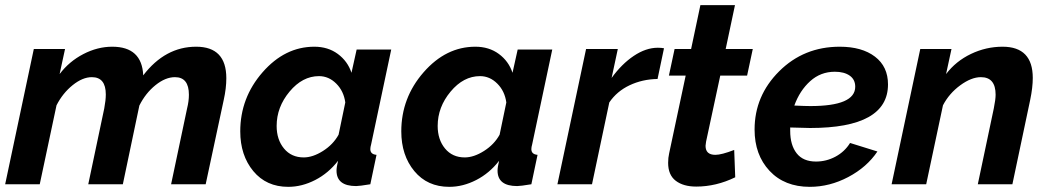

<svg xmlns="http://www.w3.org/2000/svg" viewBox="-24 -714 4061 744"><path d="M107 -524H228L207 -427Q244 -476 299 -504.5Q354 -533 411 -533Q526 -533 531 -422Q616 -533 736 -533Q853 -533 853 -411Q853 -372 843 -327L773 0H639L701 -294Q708 -322 708 -347Q708 -415 654 -415Q617 -415 578.5 -384Q540 -353 516 -305L452 0H318L380 -294Q386 -326 386 -348Q386 -415 332 -415Q296 -415 257.5 -384Q219 -353 195 -306L130 0H-4Z M907 -205Q907 -335 993.5 -434Q1080 -533 1194 -533Q1247 -533 1285 -505Q1323 -477 1338 -432L1358 -522H1492L1414 -154Q1411 -144 1411 -136Q1411 -116 1435 -114L1411 0Q1369 7 1356 7Q1280 7 1280 -53Q1280 -66 1286 -91Q1249 -43 1197.5 -16.5Q1146 10 1093 10Q1008 10 957.5 -51Q907 -112 907 -205ZM1288 -192 1314 -317Q1308 -361 1279 -390Q1250 -419 1212 -419Q1148 -419 1098 -359Q1048 -299 1048 -226Q1048 -173 1076.5 -138.5Q1105 -104 1153 -104Q1188 -104 1227.5 -129Q1267 -154 1288 -192Z M1531 -205Q1531 -335 1617.5 -434Q1704 -533 1818 -533Q1871 -533 1909 -505Q1947 -477 1962 -432L1982 -522H2116L2038 -154Q2035 -144 2035 -136Q2035 -116 2059 -114L2035 0Q1993 7 1980 7Q1904 7 1904 -53Q1904 -66 1910 -91Q1873 -43 1821.5 -16.5Q1770 10 1717 10Q1632 10 1581.5 -51Q1531 -112 1531 -205ZM1912 -192 1938 -317Q1932 -361 1903 -390Q1874 -419 1836 -419Q1772 -419 1722 -359Q1672 -299 1672 -226Q1672 -173 1700.5 -138.5Q1729 -104 1777 -104Q1812 -104 1851.5 -129Q1891 -154 1912 -192Z M2247 -524H2370L2346 -412Q2385 -466 2432 -497.5Q2479 -529 2525 -529Q2539 -529 2549 -527L2524 -408Q2465 -407 2415.5 -383.5Q2366 -360 2337 -317L2270 0H2136Z M2565 -83Q2565 -103 2569 -120L2633 -421H2568L2590 -524H2654L2690 -694H2824L2788 -524H2893L2871 -421H2767L2712 -165Q2710 -153 2710 -149Q2710 -114 2748 -114Q2772 -114 2821 -133L2825 -27Q2751 9 2674 9Q2624 9 2594.5 -13.5Q2565 -36 2565 -83Z M3115 -218Q3094 -218 3038 -220V-207Q3038 -152 3063 -120Q3088 -88 3138 -88Q3178 -88 3213.5 -107Q3249 -126 3270 -160L3376 -127Q3335 -66 3263 -28Q3191 10 3114 10Q3016 10 2958 -52Q2900 -114 2900 -212Q2900 -343 2995.5 -438Q3091 -533 3230 -533Q3316 -533 3366.5 -494.5Q3417 -456 3417 -387Q3417 -218 3115 -218ZM3211 -436Q3156 -436 3115.5 -399.5Q3075 -363 3054 -305Q3096 -303 3116 -303Q3290 -303 3290 -378Q3290 -406 3268.5 -421Q3247 -436 3211 -436Z M3542 -524H3663L3642 -427Q3680 -477 3738.5 -505Q3797 -533 3861 -533Q3978 -533 3978 -412Q3978 -375 3968 -327L3899 0H3765L3827 -294Q3834 -329 3834 -347Q3834 -415 3777 -415Q3740 -415 3697 -383.5Q3654 -352 3630 -306L3565 0H3431Z"/></svg>

Font: Raleway-v4020
Style: Bold Italic
Weight: 700
Italic angle: -12°
Designer: Matt McInerney, Pablo Impallari, Rodrigo Fuenzalida
Foundry: Matt McInerney, Pablo Impallari, Rodrigo Fuenzalida
Version: Version 4.020;PS 004.020;hotconv 1.0.88;makeotf.lib2.5.64775